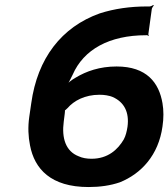

<svg xmlns="http://www.w3.org/2000/svg" viewBox="-20 -744 679 774"><path d="M273 -443C317 -544 420 -602 569 -602H573C575 -602 577 -600 578 -599L580 -601C579 -602 578 -604 578 -606L592 -708C593 -713 598 -719 600 -722L598 -724C595 -722 588 -718 583 -718H573C505 -718 441 -709 382 -690C228 -635 131 -509 106 -328L98 -273C92 -231 94 -193 101 -158C119 -63 185 10 337 10C383 10 425 4 463 -9C550 -44 619 -119 635 -234C640 -267 640 -299 635 -328C621 -410 572 -476 450 -476C382 -476 328 -457 285 -431C269 -422 252 -409 246 -399L248 -397C255 -407 266 -428 273 -443ZM381 -362C401 -362 419 -359 434 -353C480 -333 502 -292 494 -233C491 -214 487 -197 479 -182C455 -141 415 -104 349 -104C330 -104 312 -107 297 -114C245 -134 228 -187 237 -254L241 -286C241 -288 243 -301 241 -301L239 -298C241 -297 250 -306 252 -308C278 -338 322 -362 381 -362Z"/></svg>

Font: Asimov
Style: EdgeWideIt
Weight: 500
Designer: Google
Version: Version 2.000980: 2014